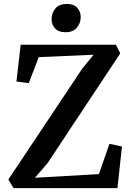

<svg xmlns="http://www.w3.org/2000/svg" viewBox="-20 -978 687 998"><path d="M50.5 0 23.5 -45 407 -620.5 466.5 -693.5 181.5 -681 129.5 -546 65.5 -554.5 87.5 -745.5H582.5L605 -700.5L226.5 -129L161.5 -54L494 -73L549 -230.5L614 -216.5L590.5 0ZM319 -810.5Q284 -810.5 266 -830.8Q248 -851 248 -878.5Q248 -910 267.8 -933.8Q287.5 -957.5 327 -957.5H328Q363.5 -957.5 381.5 -937.5Q399.5 -917.5 399.5 -889.5Q399.5 -858 379.8 -834.2Q360 -810.5 320 -810.5Z"/></svg>

Font: Merriweather 28pt SemiBold
Style: Regular
Weight: 600
Version: Version 2.100